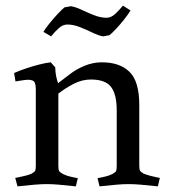

<svg xmlns="http://www.w3.org/2000/svg" viewBox="-20 -653 607 681"><path d="M187 -321V-64Q187 -52 189.5 -47Q192 -42 203 -36Q217 -29 236.5 -25Q256 -21 256 -21L249 8Q211 4 188.5 2Q166 0 146 0Q126 0 103 2Q80 4 42 8L34 -22Q34 -22 44.5 -24Q55 -26 69 -29.5Q83 -33 92 -37Q103 -43 105 -48Q107 -53 107 -66V-336Q107 -350 104 -358.5Q101 -367 90 -369Q83 -371 69.5 -369.5Q56 -368 45.5 -366Q35 -364 35 -364L30 -394Q48 -402 71.5 -410Q95 -418 118.5 -424Q142 -430 160 -432L176 -414Q176 -398 179 -383.5Q182 -369 186 -358L224 -387Q249 -407 279.5 -419.5Q310 -432 341 -432Q405 -432 439.5 -398Q474 -364 474 -281V-66Q474 -53 476.5 -48Q479 -43 490 -37Q500 -33 513 -29.5Q526 -26 536.5 -24Q547 -22 547 -22L540 8Q502 4 479 2Q456 0 436 0Q417 0 394 2Q371 4 333 8L326 -21Q326 -21 345.5 -25Q365 -29 379 -36Q390 -42 392 -47Q394 -52 394 -64V-261Q394 -318 374 -344.5Q354 -371 302 -371Q271 -371 241 -355.5Q211 -340 187 -321ZM219 -566Q203 -566 189 -553.5Q175 -541 161 -524L134 -540Q141 -552 155.5 -570Q170 -588 185 -604Q200 -620 209 -627L232 -631Q249 -628 270 -618Q291 -608 314 -599Q337 -590 358 -590Q374 -590 388.5 -603.5Q403 -617 416 -633L443 -616Q436 -604 421.5 -585.5Q407 -567 392 -551Q377 -535 368 -528L345 -524Q329 -527 307.5 -537.5Q286 -548 263 -557Q240 -566 219 -566Z"/></svg>

Font: Buenard
Style: Regular
Weight: 400
Version: Version 2.000